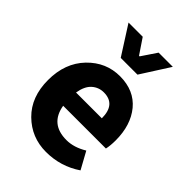

<svg xmlns="http://www.w3.org/2000/svg" viewBox="-213 -828 943 943"><g transform="rotate(45 259.0 -356.0)"><path d="M356 -298.8Q356 -396 272.9 -396Q237.8 -396 211.4 -372.6Q185.1 -349.1 176.8 -298.8ZM178.2 -208Q196.3 -100.1 308.6 -100.1Q360.4 -100.1 414.1 -132.8L462.9 -43.9Q380.4 12.2 278.8 12.2Q177.7 12.2 106.9 -57.6Q36.1 -127.4 36.1 -245.1Q36.1 -362.8 106.4 -436Q176.8 -508.8 274.4 -508.3Q372.1 -507.8 426.8 -441.9Q481 -376 481 -270Q481 -234.4 475.1 -208ZM116.2 -724.1H214.8L268.1 -645H272L325.2 -724.1H423.8L328.1 -574.2H211.9Z"/></g></svg>

Font: SourceSansPro-Bold
Style: Bold
Weight: 700
Designer: Paul D. Hunt
Foundry: Adobe Systems Incorporated
Version: Version 1.050;PS Version 1.000;hotconv 1.0.70;makeotf.lib2.5